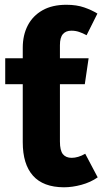

<svg xmlns="http://www.w3.org/2000/svg" viewBox="-20 -779 435 816"><path d="M251.1 17Q163.5 16.4 120.1 -32.4Q76.7 -81.2 76.7 -174.7V-548.5L234.7 -554.5V-177.5Q234.7 -139.4 247.3 -123.8Q260 -108.2 284.6 -108.2Q297.9 -108.2 312.4 -112.5Q326.9 -116.7 342.2 -125.6L395.2 -25.2Q364.9 -4.1 326.2 6.4Q287.6 17 251.1 17ZM340.4 -421.1H2.2V-531.4H356.6ZM234.7 -530.4H76.7V-575.9Q76.7 -629.8 98 -670.8Q119.3 -711.9 160.6 -735.3Q201.9 -758.7 262.1 -758.7Q305.7 -758.7 338.2 -747.3Q370.6 -736 394 -721.3L348 -629.3Q331 -638.5 315.8 -643.5Q300.7 -648.6 283.3 -648.6Q260 -648.6 247.4 -634.1Q234.7 -619.6 234.7 -587.1Z"/></svg>

Font: Fira Sans Variable
Style: Regular
Weight: 400
Designer: Carrois Corporate & Edenspiekermann AG
Foundry: Carrois Corporate GbR & Edenspiekermann AG
Version: Version 4.202